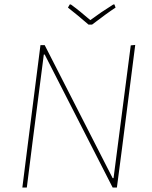

<svg xmlns="http://www.w3.org/2000/svg" viewBox="-20 -839 680 859"><path d="M492 -819 497 -805Q460 -781 392 -729H376Q324 -774 284 -805L292 -819H297Q337 -790 384 -749Q431 -784 487 -819ZM585 -638 526 -176 503 0H484L180 -595H176L125 -199L100 0H80L104 -190L161 -637H180L484 -42H488L565 -636Z"/></svg>

Font: Alegreya Sans SC Thin
Style: Italic
Weight: 100
Italic angle: -7°
Designer: Juan Pablo del Peral
Foundry: Huerta Tipografica
Version: Version 2.007